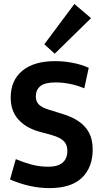

<svg xmlns="http://www.w3.org/2000/svg" viewBox="-20 -947 516 973"><path d="M229.5 6.3Q182.1 6.3 131.8 -4.6Q81.5 -15.6 30.8 -37.6L60.1 -140.6Q97.7 -124.5 138.7 -113.3Q179.7 -102.1 225.6 -102.1Q272.5 -102.1 296.9 -122.6Q321.3 -143.1 321.3 -182.6Q321.3 -213.9 303.5 -231.7Q285.6 -249.5 245.1 -261.7L174.3 -281.2Q108.9 -300.3 71.5 -343.3Q34.2 -386.2 34.2 -452.1Q34.2 -539.6 93 -588.4Q151.9 -637.2 259.3 -637.2Q302.7 -637.2 346.9 -628.9Q391.1 -620.6 429.7 -603.5L407.2 -499.5Q369.6 -515.1 332.5 -522.2Q295.4 -529.3 261.2 -529.3Q207.5 -529.3 184.6 -510.5Q161.6 -491.7 161.6 -458.5Q161.6 -433.6 175.8 -418.5Q189.9 -403.3 223.1 -392.6L298.3 -369.1Q346.2 -354.5 379.9 -331.3Q413.6 -308.1 431.6 -273.7Q449.7 -239.3 449.7 -189.5Q449.7 -99.1 395.5 -46.4Q341.3 6.3 229.5 6.3ZM257.3 -674.8 204.6 -722.7 356.9 -926.8 441.4 -855Z"/></svg>

Font: Anaheim
Style: Bold
Weight: 700
Version: Version 2.001